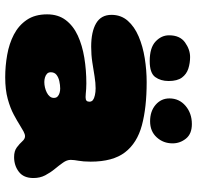

<svg xmlns="http://www.w3.org/2000/svg" viewBox="-30 -672 775 756"><g transform="rotate(90 358.0 -294.5)"><path d="M284.5 73Q240.5 73 196.5 65.2Q152.5 57.5 116.5 38.8Q80.5 20 58.8 -12Q37 -44 37 -92Q37 -135.5 59.5 -165.2Q82 -195 120.5 -212.8Q159 -230.5 207.8 -238.5Q256.5 -246.5 309 -246.5Q320 -246.5 330.5 -245.8Q341 -245 349.8 -244.2Q358.5 -243.5 363 -243.5Q373 -243.5 377 -247.2Q381 -251 381 -259Q381 -262 380.2 -264.2Q379.5 -266.5 378 -268.8Q376.5 -271 374 -272.5Q367.5 -277.5 355.2 -280.2Q343 -283 328 -283Q307 -283 281 -278.8Q255 -274.5 225.8 -270Q196.5 -265.5 164.5 -265.5Q105.5 -265.5 72.2 -285Q39 -304.5 39 -345.5Q39 -383 62.2 -409.5Q85.5 -436 124.2 -452.5Q163 -469 210 -476.5Q257 -484 304 -484Q404 -484 473.8 -465.2Q543.5 -446.5 580.2 -398.8Q617 -351 617 -263.5Q617 -248 616 -236.5Q615 -225 613.5 -216Q612 -207 611 -199.8Q610 -192.5 610 -185Q610 -170 620.8 -154.8Q631.5 -139.5 645.8 -122.2Q660 -105 670.8 -84.5Q681.5 -64 681.5 -38Q681.5 0.5 657 19.2Q632.5 38 599 38Q575 38 560.8 27.2Q546.5 16.5 537 5.8Q527.5 -5 517 -5Q509 -5 498.2 0.8Q487.5 6.5 474 15Q457.5 25.5 432 39.2Q406.5 53 370.2 63Q334 73 284.5 73ZM303.5 -81Q314 -81 324.8 -83.5Q335.5 -86 345 -90.8Q354.5 -95.5 360.2 -102.5Q366 -109.5 366 -118.5Q366 -128 360.5 -133.2Q355 -138.5 346.5 -141Q338 -143.5 329.5 -143.5Q315.5 -143.5 300.5 -140.2Q285.5 -137 275.2 -129Q265 -121 265 -106.5Q265 -97 271 -91.5Q277 -86 285.8 -83.5Q294.5 -81 303.5 -81ZM221 -496Q168.5 -496 144 -519Q119.5 -542 119.5 -572Q119.5 -615 147.5 -635Q175.5 -655 205 -655Q229 -655 250.8 -648Q272.5 -641 286 -622.8Q299.5 -604.5 299.5 -570.5Q299.5 -539 283.8 -517.5Q268 -496 221 -496ZM458 -497.5Q418.5 -497.5 393.2 -519.2Q368 -541 368 -573.5Q368 -612 397.2 -637Q426.5 -662 469 -662Q507.5 -662 526.2 -638.8Q545 -615.5 545 -586Q545 -549.5 521.2 -523.5Q497.5 -497.5 458 -497.5Z"/></g></svg>

Font: Gluten Black
Style: Regular
Weight: 900
Designer: Tyler Finck
Foundry: Etcetera Type Company
Version: Version 1.300